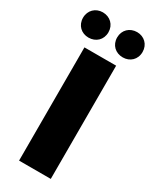

<svg xmlns="http://www.w3.org/2000/svg" viewBox="-246 -970 829 1028"><g transform="rotate(30 169.0 -456.0)"><path d="M267 0V-700H71V0ZM275 -756C319 -756 353 -787 353 -834C353 -880 319 -912 275 -912C230 -912 196 -880 196 -834C196 -787 230 -756 275 -756ZM63 -756C108 -756 142 -787 142 -834C142 -880 108 -912 63 -912C19 -912 -15 -880 -15 -834C-15 -787 19 -756 63 -756Z"/></g></svg>

Font: Montserrat-Alt1 ExtBd
Style: Regular
Weight: 800
Designer: Differentunic
Foundry: Differentunic
Version: Version 7.222